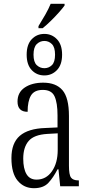

<svg xmlns="http://www.w3.org/2000/svg" viewBox="-20 -978 469 1008"><path d="M182 -841Q200 -870 217.5 -900.5Q235 -931 246 -958H319V-949Q309 -935 289.5 -913Q270 -891 247 -868.5Q224 -846 204 -830H182ZM213 -582Q173 -582 146.5 -610Q120 -638 120 -691Q120 -744 146.5 -772Q173 -800 213 -800Q252 -800 279 -772Q306 -744 306 -691Q306 -638 279 -610Q252 -582 213 -582ZM213 -620Q236 -620 252.5 -636Q269 -652 269 -691Q269 -730 252.5 -746.5Q236 -763 213 -763Q190 -763 173 -746.5Q156 -730 156 -691Q156 -652 173 -636Q190 -620 213 -620ZM158 10Q106 10 73 -29Q40 -68 40 -148Q40 -227 84 -265Q128 -303 218 -306L282 -309V-372Q282 -438 266.5 -472Q251 -506 205 -506Q160 -506 142.5 -476.5Q125 -447 125 -391Q72 -391 72 -445Q72 -493 110 -518.5Q148 -544 207 -544Q274 -544 308 -504.5Q342 -465 342 -369V-108Q342 -60 353 -45.5Q364 -31 391 -31H394V0H296L287 -89H282Q260 -46 234 -18Q208 10 158 10ZM172 -35Q222 -35 252.5 -78.5Q283 -122 283 -191V-278L229 -275Q159 -271 130.5 -238Q102 -205 102 -145Q102 -93 119 -64Q136 -35 172 -35Z"/></svg>

Font: Noto Serif ExtraCondensed Light
Style: Regular
Weight: 300
Width: 2
Designer: Monotype Design Team
Foundry: Monotype Imaging Inc.
Version: Version 2.014; ttfautohint (v1.8.4.7-5d5b)